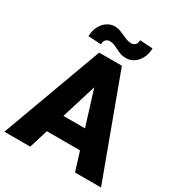

<svg xmlns="http://www.w3.org/2000/svg" viewBox="-208 -1040 1099 1178"><g transform="rotate(30 341.5 -451.0)"><path d="M457.5 -132.8H222.7L181.6 0H-1.5L259.3 -710.9H420.4L683.1 0H499ZM263.7 -265.1H416.5L339.8 -511.7ZM529.8 -897Q529.8 -870.1 521.5 -845.9Q513.2 -821.8 498.3 -803.5Q483.4 -785.2 462.6 -774.4Q441.9 -763.7 417 -763.7Q394 -763.7 377.2 -770Q360.4 -776.4 345.2 -784.2Q330.1 -792 314.9 -798.3Q299.8 -804.7 281.2 -804.7Q265.6 -804.7 254.6 -793.9Q243.7 -783.2 243.7 -760.7L152.3 -765.6Q152.3 -791.5 160.6 -815.7Q168.9 -839.8 183.8 -858.4Q198.7 -877 219.2 -887.9Q239.7 -898.9 264.6 -898.9Q283.7 -898.9 300.5 -892.6Q317.4 -886.2 333.7 -878.7Q350.1 -871.1 366.5 -864.7Q382.8 -858.4 400.9 -858.4Q416.5 -858.4 427.7 -869.1Q439 -879.9 439 -902.3Z"/></g></svg>

Font: RobotoDraft
Style: Black
Weight: 900
Designer: Google
Version: Version 2.000980w3; 2014; ttfautohint (v1.1) -l 5 -r 24 -G 4